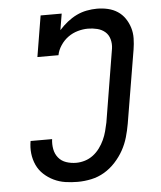

<svg xmlns="http://www.w3.org/2000/svg" viewBox="-53 -789 707 844"><g transform="rotate(-5 300.0 -367.5)"><path d="M256 8Q228 8 201.5 4Q175 0 151 -11.5Q127 -23 107.5 -41Q88 -59 77 -83Q66 -107 63 -134Q60 -161 65 -189H160Q157 -167 161 -145Q165 -123 178.5 -106.5Q192 -90 213 -83Q234 -76 257 -76Q276 -76 295.5 -82Q315 -88 331.5 -100.5Q348 -113 360.5 -130Q373 -147 381.5 -165.5Q390 -184 395 -203Q400 -222 404 -241L457 -563Q460 -584 454.5 -604Q449 -624 434.5 -636.5Q420 -649 400 -654Q380 -659 359 -659Q337 -659 314 -652.5Q291 -646 271.5 -632Q252 -618 238 -597Q224 -576 220 -554H127L157 -735H250L238 -663Q255 -682 274.5 -697.5Q294 -713 315.5 -723.5Q337 -734 360.5 -738.5Q384 -743 406 -743Q431 -743 454.5 -737.5Q478 -732 497 -719.5Q516 -707 529 -688Q542 -669 549 -646.5Q556 -624 555.5 -599Q555 -574 551 -550L497 -227Q492 -198 483.5 -168.5Q475 -139 460 -112Q445 -85 423 -61Q401 -37 374 -21Q347 -5 316.5 1.5Q286 8 256 8Z"/></g></svg>

Font: Iosevka Etoile Medium
Style: Italic
Weight: 500
Italic angle: -9°
Designer: Belleve Invis
Foundry: Belleve Invis
Version: Version 22.1.2; ttfautohint (v1.8.4)